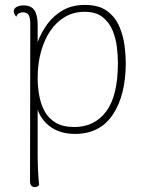

<svg xmlns="http://www.w3.org/2000/svg" viewBox="-20 -532 584 780"><path d="M325 -512Q382 -512 415.5 -487Q449 -462 465 -424Q481 -386 486 -346.5Q491 -307 491 -278Q491 -145 438.5 -66.5Q386 12 285 12Q228 12 189 -14Q150 -40 133 -86V106Q133 126 134 150Q135 174 136.5 193.5Q138 213 139 220Q136 223 132 225.5Q128 228 121 228Q112 228 107 222Q102 216 102 206L103 -432Q103 -460 96.5 -471Q90 -482 73 -482Q67 -482 59 -479Q51 -476 46 -464Q41 -470 38.5 -475.5Q36 -481 36 -486Q36 -497 47 -503.5Q58 -510 76 -510Q107 -510 120 -490Q133 -470 133 -431V-300L110 -271Q116 -315 131.5 -357.5Q147 -400 173 -435Q199 -470 236.5 -491Q274 -512 325 -512ZM323 -484Q280 -484 245 -464Q210 -444 185 -407.5Q160 -371 146.5 -322Q133 -273 133 -214Q133 -181 139 -146Q145 -111 160.5 -81.5Q176 -52 205.5 -34Q235 -16 282 -16Q364 -16 411.5 -79.5Q459 -143 459 -276Q459 -304 455 -339.5Q451 -375 437.5 -408Q424 -441 397 -462.5Q370 -484 323 -484Z"/></svg>

Font: Arima Thin
Style: Regular
Weight: 100
Designer: Joana Correia and Natanael Gama
Foundry: NDISCOVER
Version: Version 1.101;gftools[0.9.23]